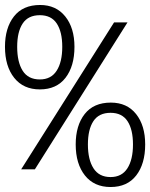

<svg xmlns="http://www.w3.org/2000/svg" viewBox="-20 -742 603 771"><path d="M140 -383Q74 -383 37 -429.5Q0 -476 0 -554Q0 -630 36 -676Q72 -722 141 -722Q205 -722 242 -676Q279 -630 279 -554Q279 -476 243 -429.5Q207 -383 140 -383ZM140 -423Q185 -423 207.5 -458Q230 -493 230 -554Q230 -614 208 -647.5Q186 -681 140 -681Q93 -681 71 -647.5Q49 -614 49 -554Q49 -493 71 -458Q93 -423 140 -423ZM65 -62 438 -652H492L120 -62ZM424 9Q358 9 321 -37.5Q284 -84 284 -162Q284 -238 320 -284Q356 -330 425 -330Q490 -330 526.5 -284Q563 -238 563 -162Q563 -84 527 -37.5Q491 9 424 9ZM424 -31Q469 -31 491.5 -66Q514 -101 514 -162Q514 -222 492 -255.5Q470 -289 424 -289Q377 -289 355 -255.5Q333 -222 333 -162Q333 -101 355.5 -66Q378 -31 424 -31Z"/></svg>

Font: Noto Sans Mono SemiCondensed Light
Style: Regular
Weight: 300
Width: 4
Designer: Monotype Design Team
Foundry: Monotype Imaging Inc.
Version: Version 2.014; ttfautohint (v1.8.4.7-5d5b)